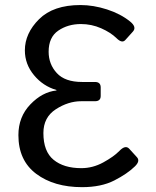

<svg xmlns="http://www.w3.org/2000/svg" viewBox="-20 -735 623 769"><path d="M53.7 -193.8Q53.7 -267.1 101.6 -316.9Q149.4 -366.7 206.1 -372.6V-374.5Q152.3 -390.1 116 -434.1Q79.6 -478 79.6 -533.2Q79.6 -601.6 136.5 -658.2Q193.4 -714.8 302.2 -714.8Q354 -714.8 408.4 -697.3Q462.9 -679.7 501 -648.9Q528.8 -626.5 512.2 -608.4L481.9 -574.7Q468.8 -560.1 446.8 -582Q423.3 -605 385 -621.8Q346.7 -638.7 304.2 -638.7Q252 -638.7 213.4 -612.3Q174.8 -585.9 174.8 -527.8Q174.8 -478 207.5 -442.4Q240.2 -406.7 308.6 -406.7H360.4Q383.3 -406.7 383.3 -384.8V-350.6Q383.3 -329.6 360.4 -329.6H305.2Q253.4 -329.6 203.6 -297.4Q153.8 -265.1 153.8 -202.1Q153.8 -128.4 194.6 -95Q235.4 -61.5 305.7 -61.5Q351.6 -61.5 393.6 -84.5Q435.5 -107.4 458 -130.4Q482.4 -155.8 497.6 -139.2L528.3 -105.5Q542.5 -90.3 520.5 -68.8Q490.2 -39.1 437.7 -12.2Q385.3 14.6 308.6 14.6Q196.3 14.6 125 -38.8Q53.7 -92.3 53.7 -193.8Z"/></svg>

Font: Istok Web
Style: Regular
Weight: 400
Designer: Andrey V. Panov
Foundry: Andrey V. Panov
Version: Version 1.0.2g